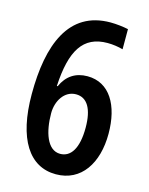

<svg xmlns="http://www.w3.org/2000/svg" viewBox="-112 -794 677 875"><g transform="rotate(15 227.0 -356.5)"><path d="M37 -315C37 -103 112 10 237 10C357 10 422 -92 422 -230C422 -364 367 -459 262 -459C206 -459 165 -432 142 -380H138C147 -549 196 -629 311 -629C337 -629 362 -625 384 -619V-714C361 -719 327 -723 300 -723C103 -723 37 -548 37 -315ZM232 -85C171 -85 145 -166 145 -254C145 -311 178 -366 233 -366C286 -366 314 -318 314 -230C314 -132 282 -85 232 -85Z"/></g></svg>

Font: Noto Sans Sinhala UI ExtraCondensed SemiBold
Style: Regular
Weight: 600
Width: 2
Designer: Jelle Bosma - Monotype Design Team
Foundry: Monotype Imaging Inc.
Version: Version 2.006